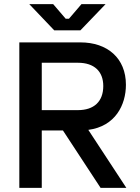

<svg xmlns="http://www.w3.org/2000/svg" viewBox="-20 -904 672 924"><path d="M73 0H181V-276H283L464 0H588L405 -279C535 -296 586 -399 586 -496C586 -624 497 -700 367 -700H73ZM121 -884 241 -758H367L488 -884H372L312 -814H296L236 -884ZM181 -374V-602H355C434 -602 477 -560 477 -490C477 -415 432 -374 355 -374Z"/></svg>

Font: Meta Space Medium
Style: Regular
Weight: 500
Designer: Meta Pool / Florian Karsten
Foundry: Meta Pool / Florian Karsten
Version: Version 2.000;Glyphs 3.1.1 (3137)